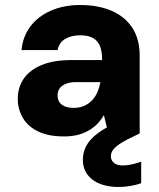

<svg xmlns="http://www.w3.org/2000/svg" viewBox="-20 -533 637 767"><path d="M236 12Q173 12 132 -8Q91 -28 71 -62.5Q51 -97 51 -138Q51 -183 74 -217.5Q97 -252 144.5 -272.5Q192 -293 266 -293H388Q388 -327 379.5 -348.5Q371 -370 351.5 -381Q332 -392 300 -392Q265 -392 240.5 -377.5Q216 -363 210 -333H66Q71 -387 101.5 -427.5Q132 -468 183.5 -490.5Q235 -513 300 -513Q372 -513 425.5 -490Q479 -467 508.5 -422Q538 -377 538 -310V0H413L395 -73Q384 -54 369 -38.5Q354 -23 334 -11.5Q314 0 290 6Q266 12 236 12ZM274 -102Q298 -102 316 -110Q334 -118 347.5 -132Q361 -146 369 -164.5Q377 -183 381 -204V-205H284Q259 -205 242.5 -198Q226 -191 218 -179.5Q210 -168 210 -152Q210 -135 218 -124Q226 -113 240.5 -107.5Q255 -102 274 -102ZM452 214Q413 214 381 202Q349 190 330 165.5Q311 141 311 104Q311 76 324.5 50Q338 24 371 -1Q404 -26 463 -50L506 -69L538 0L489 24Q453 43 438 58Q423 73 423 91Q423 108 435.5 118Q448 128 471 128Q486 128 505 124Q524 120 544 113V199Q524 206 500.5 210Q477 214 452 214Z"/></svg>

Font: DM Sans 17pt Black
Style: Regular
Weight: 900
Version: Version 4.004;gftools[0.9.30]